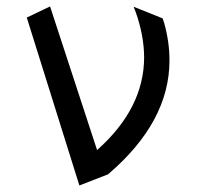

<svg xmlns="http://www.w3.org/2000/svg" viewBox="-20 -568 602 588"><path d="M482.4 -499Q499 -440.4 499 -383.8Q499 -383.8 499 -382.8Q499 -194.8 311 -34.2L223.1 0L62 -514.2L133.3 -548.3L277.3 -108.4Q421.4 -236.3 421.4 -393.1Q420.9 -459 396 -529.8L389.2 -547.4L478 -511.7Z"/></svg>

Font: NovaMono
Style: Regular
Weight: 400
Monospace: yes
Version: Version 1.2